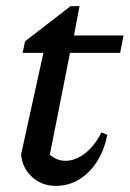

<svg xmlns="http://www.w3.org/2000/svg" viewBox="-20 -598 424 628"><path d="M163 10Q117 10 85 -19Q53 -48 49 -93L122 -425H54L62 -463L211 -578H240L222 -482H384L373 -425H209L143 -92Q166 -72 194 -72Q226 -72 257.5 -96Q289 -120 312 -165L331 -157Q316 -81 270 -35.5Q224 10 163 10Z"/></svg>

Font: Piazzolla Medium
Style: Italic
Weight: 500
Italic angle: -11.3°
Designer: Juan Pablo del Peral
Foundry: Huerta Tipografica
Version: Version 1.330